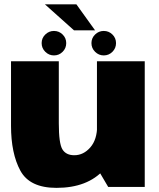

<svg xmlns="http://www.w3.org/2000/svg" viewBox="-20 -882 752 906"><path d="M490.5 0H663V-593H437.5V-90ZM257.5 -593H32V-288.5Q32 -158 76 -76.8Q120 4.5 246.5 4.5Q393.5 4.5 471 -82Q548.5 -168.5 548.5 -251.5L438.5 -290Q438.5 -223.5 406.2 -186.5Q374 -149.5 330.5 -149.5Q291.5 -149.5 274.5 -177.2Q257.5 -205 257.5 -300.5ZM234.5 -620.5Q258.5 -620.5 275.5 -637.5Q292.5 -654.5 292.5 -678.5Q292.5 -702.5 275.5 -719.2Q258.5 -736 234.5 -736Q211 -736 193.8 -719.2Q176.5 -702.5 176.5 -678.5Q176.5 -654.5 193.8 -637.5Q211 -620.5 234.5 -620.5ZM469.5 -620.5Q493.5 -620.5 510.5 -637.5Q527.5 -654.5 527.5 -678.5Q527.5 -702.5 510.5 -719.2Q493.5 -736 469.5 -736Q446 -736 428.8 -719.2Q411.5 -702.5 411.5 -678.5Q411.5 -654.5 428.8 -637.5Q446 -620.5 469.5 -620.5ZM329 -739H428.5L340.5 -861.5H192Z"/></svg>

Font: Anybody UltraCondensed Thin Black
Style: Regular
Weight: 900
Version: Version 1.111